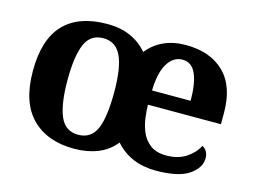

<svg xmlns="http://www.w3.org/2000/svg" viewBox="-81 -685 1097 831"><g transform="rotate(15 467.5 -269.5)"><path d="M305 10Q185 10 116 -59.5Q47 -129 47 -270Q47 -411 113 -480Q179 -549 308 -549Q421 -549 487 -472Q549 -549 659 -549Q768 -549 830.5 -488Q893 -427 893 -308V-257H566Q566 -234 570 -201.5Q574 -169 586.5 -138Q599 -107 626 -86Q653 -65 699 -65Q751 -65 787 -88.5Q823 -112 840 -146Q867 -131 867 -97Q867 -54 820 -22Q773 10 672 10Q558 10 490 -67Q458 -27 411 -8.5Q364 10 305 10ZM307 -53Q364 -53 387.5 -105Q411 -157 411 -272Q411 -380 386.5 -432.5Q362 -485 306 -485Q248 -485 225 -431Q202 -377 202 -270Q202 -164 225.5 -108.5Q249 -53 307 -53ZM740 -321Q740 -399 721 -441.5Q702 -484 661 -484Q620 -484 594.5 -442.5Q569 -401 567 -321Z"/></g></svg>

Font: NotoSerif-Bold
Style: Regular
Weight: 700
Designer: Monotype Design Team
Foundry: Monotype Imaging Inc.
Version: Version 2.007; ttfautohint (v1.8) -l 8 -r 50 -G 200 -x 14 -D